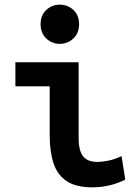

<svg xmlns="http://www.w3.org/2000/svg" viewBox="-20 -791 600 823"><path d="M376 12Q306 12 266 -14.5Q226 -41 209.5 -91Q193 -141 193 -213V-421H46V-524H317V-200Q317 -163 325.5 -140.5Q334 -118 351.5 -107.5Q369 -97 396 -97Q418 -97 445 -102.5Q472 -108 501 -122L517 -21Q495 -10 471.5 -2.5Q448 5 423.5 8.5Q399 12 376 12ZM236 -603Q203 -603 178.5 -626Q154 -649 154 -687Q154 -726 178.5 -748.5Q203 -771 236 -771Q270 -771 294.5 -748.5Q319 -726 319 -687Q319 -649 294.5 -626Q270 -603 236 -603Z"/></svg>

Font: Ubuntu Sans Mono SemiBold
Style: Regular
Weight: 600
Monospace: yes
Designer: Dalton Maag Ltd
Foundry: Dalton Maag Ltd
Version: Version 1.006